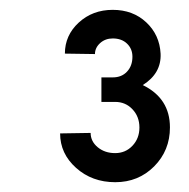

<svg xmlns="http://www.w3.org/2000/svg" viewBox="-20 -770 383 390"><path d="M102.1 -499 164.1 -500Q164.1 -482.9 178.5 -470.9Q192.9 -459 213.9 -459Q234.9 -459 249 -473.9Q263.2 -488.8 263.2 -511Q263.2 -533.2 249 -548.1Q234.9 -563 213.9 -563H186V-612.8H209Q227.1 -612.8 238 -624.5Q249 -636.2 249 -654.8Q249 -670.9 238 -681.4Q227.1 -691.9 209 -691.9Q193.8 -691.9 183.3 -682.4Q172.9 -672.9 172.9 -660.2L111.8 -661.1Q111.8 -698.2 139.9 -724.1Q168 -750 209 -750Q250 -750 277.1 -724.6Q304.2 -699.2 306.2 -661.1Q308.1 -621.1 270 -597.2Q325.2 -570.3 325.2 -511.2Q325.2 -464.4 293.2 -432.1Q261.2 -399.9 214.1 -399.9Q167 -399.9 134.5 -429Q102.1 -458 102.1 -499Z"/></svg>

Font: Oakes Grotesk
Style: Bold Italic
Weight: 700
Designer: Samuel Oakes
Foundry: Samuel Oakes
Version: Version 1.0 | wf-rip DC20170320